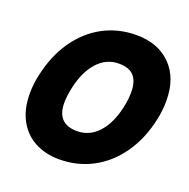

<svg xmlns="http://www.w3.org/2000/svg" viewBox="-129 -838 962 977"><g transform="rotate(20 352.0 -349.5)"><path d="M38 -248Q38 -300 49 -349Q73 -462 129.5 -544Q186 -626 267.5 -670Q349 -714 448 -714Q565 -714 634.5 -644Q704 -574 704 -451Q704 -400 693 -349Q669 -236 611.5 -154Q554 -72 472 -28.5Q390 15 293 15Q217 15 159.5 -16Q102 -47 70 -106.5Q38 -166 38 -248ZM511 -347Q521 -391 521 -432Q521 -488 495.5 -517.5Q470 -547 413 -547Q345 -547 297 -493.5Q249 -440 229 -347Q219 -297 219 -265Q219 -151 329 -151Q396 -151 443.5 -203Q491 -255 511 -347Z"/></g></svg>

Font: Prompt
Style: Bold Italic
Weight: 700
Italic angle: -12°
Designer: Katatrad Team
Foundry: CadsonDemak
Version: Version 1.001